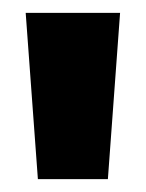

<svg xmlns="http://www.w3.org/2000/svg" viewBox="-20 -740 227 299"><path d="M39 -461 20 -720H167L148 -461Z"/></svg>

Font: Bricolage Grotesque ExtraBold
Style: Regular
Weight: 800
Designer: Mathieu Triay
Foundry: Atelier Triay
Version: Version 1.001;gftools[0.9.33.dev8+g029e19f]